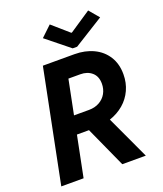

<svg xmlns="http://www.w3.org/2000/svg" viewBox="-167 -1046 979 1154"><g transform="rotate(-20 323.0 -469.0)"><path d="M167 -719.7H368.7Q436.5 -719.7 490 -694.3Q543.5 -668.9 574 -620.8Q604.5 -572.8 604.5 -506.3Q604.5 -451.7 583.5 -405.8Q562.5 -359.9 524.2 -327.1Q485.8 -294.4 434.6 -277.3L563.5 0H413.1L294.9 -260.7H217.8L165.5 0H22.9ZM223.6 -875 290.5 -938.5 395 -847.2H399.4L536.1 -938.5L589.8 -875L399.4 -756.3H371.1ZM336.9 -375Q374.5 -375 403.3 -391.1Q432.1 -407.2 447.8 -435.1Q463.4 -462.9 463.4 -497.1Q463.4 -543.9 434.6 -569.1Q405.8 -594.2 360.8 -594.2H284.7L240.7 -375Z"/></g></svg>

Font: Reddit Sans Chocolate
Style: Bold Italic
Weight: 700
Italic angle: -11.25°
Designer: Stephen Hutchings
Version: Version 1.013